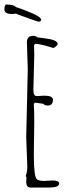

<svg xmlns="http://www.w3.org/2000/svg" viewBox="-63 -818 323 851"><path d="M6.8 -757.8Q-2.9 -755.9 -9.3 -755.9Q-43.5 -755.9 -43.5 -775.9Q-43.5 -793.5 -37.1 -797.9Q-1 -797.9 7.8 -786.6Q8.8 -786.1 19.8 -782.5Q30.8 -778.8 38.6 -775.9Q46.4 -772.9 59.3 -767.8Q72.3 -762.7 81.8 -758.3Q91.3 -753.9 100.6 -749Q119.6 -738.3 119.6 -730Q119.6 -726.6 115.5 -724.1Q111.3 -721.7 108.6 -721.7Q106 -721.7 58.6 -738.5Q11.2 -755.4 6.8 -757.8ZM53.2 -7.8 54.2 -33.2 50.8 -37.1Q58.1 -57.1 58.1 -78.1L53.2 -210L60.1 -511.2L56.2 -630.9Q56.2 -659.2 85 -659.2Q96.2 -659.2 101.1 -652.8Q104.5 -651.9 129.9 -648.9Q191.4 -642.1 192.9 -624Q192.9 -616.2 173.8 -605Q118.7 -623 92.8 -624L87.9 -618.2Q88.9 -604 88.9 -575.2L85 -419.9Q85 -392.1 99.1 -392.1L132.8 -394Q170.9 -394 171.9 -376Q171.9 -365.7 166.7 -357.9Q161.6 -350.1 148.4 -350.1Q135.3 -350.1 128.9 -357.9L96.2 -362.8H91.8L86.9 -357.9V-355Q88.9 -329.1 88.9 -275.9L86.9 -133.8Q86.9 -34.2 100.6 -23.4Q109.4 -16.1 132.8 -16.1L169.9 -18.1Q199.2 -18.1 199.2 -4.9Q199.2 13.2 155.8 13.2H73.2Q54.7 13.2 53.2 -7.8Z"/></svg>

Font: Amatic SC
Style: Regular
Weight: 400
Version: Version 1.004